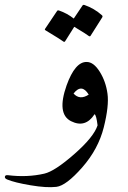

<svg xmlns="http://www.w3.org/2000/svg" viewBox="-103 -543 524 784"><path d="M168.9 -194.3Q203.6 -291 251 -290Q279.3 -290 304.2 -250.2Q329.1 -210.4 335.9 -160.6Q342.8 -110.8 320.6 -22.5Q298.3 65.9 232.7 140.6Q167 215.3 127.2 220Q87.4 224.6 22 213.6Q-43.5 202.6 -73.7 189.9Q-84.5 185.5 -83 178.2Q-81.5 170.9 -70.3 172.4Q8.3 182.1 78.1 166Q120.6 156.2 200.4 86.2Q280.3 16.1 295.4 -31.2Q290.5 -72.3 283.2 -76.7Q245.6 -18.6 186.8 -48.3Q127.9 -78.1 168.9 -194.3ZM259.3 -156.7Q230.5 -203.6 197.3 -161.1Q222.7 -132.8 259.3 -156.7ZM233.9 -520.5Q236.3 -524.4 242.2 -522.5Q281.7 -508.8 313 -481Q317.4 -477.1 314.5 -472.2L266.6 -396.5Q263.7 -392.1 256.8 -397.9Q250.5 -403.3 200.2 -433.6L162.6 -374Q159.7 -369.6 152.6 -375.5Q145.5 -381.3 82.5 -419.4Q78.6 -421.9 81.1 -425.3L129.9 -498Q132.3 -502 138.2 -500Q170.9 -488.8 198.2 -467.3Z"/></svg>

Font: Amiri
Style: Regular
Weight: 400
Designer: Khaled Hosny
Version: Version 000.108